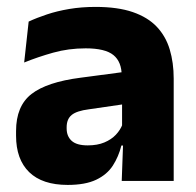

<svg xmlns="http://www.w3.org/2000/svg" viewBox="-20 -524 567 556"><path d="M483 0H332.5L337 -123L333.5 -130.5V-284L332.5 -304Q332.5 -345 308.5 -364.5Q284.5 -384 228 -384Q178.5 -384 134 -371.5Q89.5 -359 50 -343L63 -461.5Q86.5 -472.5 115.8 -482.2Q145 -492 180.5 -498Q216 -504 256.5 -504Q321 -504 364.5 -489Q408 -474 434 -446.5Q460 -419 471.5 -380.8Q483 -342.5 483 -296.5ZM176 11.5Q102.5 11.5 64.5 -25.5Q26.5 -62.5 26.5 -131V-144.5Q26.5 -217 71.2 -251.8Q116 -286.5 213.5 -299L345.5 -316.5L354.5 -224.5L237.5 -207.5Q202 -203 187.5 -191Q173 -179 173 -155.5V-152Q173 -129.5 187.5 -116.2Q202 -103 234 -103Q262 -103 282.2 -111.5Q302.5 -120 315.5 -133.8Q328.5 -147.5 335 -164.5L356.5 -102.5H331.5Q323.5 -70.5 306.8 -44.5Q290 -18.5 258.5 -3.5Q227 11.5 176 11.5Z"/></svg>

Font: Anek Devanagari Medium
Style: Bold
Weight: 700
Version: Version 1.003